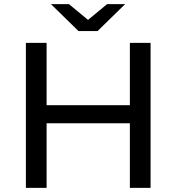

<svg xmlns="http://www.w3.org/2000/svg" viewBox="-20 -907 852 927"><path d="M707 -700V0H607V-312H205V0H105V-700H205V-399H607V-700ZM584 -887 451 -757H359L226 -887H313L405 -811L497 -887Z"/></svg>

Font: Idrija
Style: Regular
Weight: 500
Designer: Julieta Ulanovsky
Foundry: Julieta Ulanovsky
Version: Version 7.200